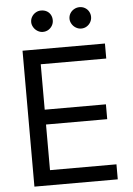

<svg xmlns="http://www.w3.org/2000/svg" viewBox="-60 -951 687 995"><g transform="rotate(-5 283.5 -453.0)"><path d="M78.1 -707V0H511.7V-78.1H166V-315.4H484.4V-392.6H166V-628.9H506.8V-707ZM164.6 -802.7C173.3 -797.5 182.3 -794.9 191.4 -794.9C202.5 -794.9 212.2 -797.5 220.7 -802.7C229.2 -807.9 235.8 -814.8 240.7 -823.2C245.6 -831.7 248 -840.8 248 -850.6C248 -861.7 245.6 -871.4 240.7 -879.9C235.8 -888.3 229.2 -894.9 220.7 -899.4C212.2 -904 202.5 -906.2 191.4 -906.2C181.6 -906.2 172.5 -903.8 164.1 -898.9C155.6 -894 148.8 -887.4 143.6 -878.9C138.3 -870.4 135.7 -861 135.7 -850.6C135.7 -841.5 138.3 -832.5 143.6 -823.7C148.8 -814.9 155.8 -807.9 164.6 -802.7ZM363.8 -802.7C372.6 -797.5 381.8 -794.9 391.6 -794.9C402 -794.9 411.5 -797.5 419.9 -802.7C428.4 -807.9 435.1 -814.8 439.9 -823.2C444.8 -831.7 447.3 -840.8 447.3 -850.6C447.3 -861 444.8 -870.4 439.9 -878.9C435.1 -887.4 428.4 -894 419.9 -898.9C411.5 -903.8 402 -906.2 391.6 -906.2C381.8 -906.2 372.6 -903.8 363.8 -898.9C355 -894 348 -887.4 342.8 -878.9C337.6 -870.4 335 -861 335 -850.6C335 -841.5 337.6 -832.5 342.8 -823.7C348 -814.9 355 -807.9 363.8 -802.7Z"/></g></svg>

Font: Pretendard Variable
Style: Regular
Weight: 400
Designer: Base glyphs from Inter by Rasmus Andersson; Hangeul glyphs from Noto Sans CJK(Source Han Sans) by Jang Soo-young and Kan
Foundry: Kil Hyung-jin
Version: Version 1.309;Glyphs 3.2 (3225)